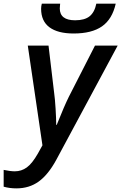

<svg xmlns="http://www.w3.org/2000/svg" viewBox="-103 -789 663 1049"><path d="M48.8 -540H162.1L192.9 -280.8Q197.3 -250.5 200.7 -195.6Q204.1 -140.6 204.1 -106.9H207Q249 -211.9 272.9 -259.8L416 -540H540L204.1 85Q160.2 165.5 108.4 202.9Q56.6 240.2 -13.2 240.2Q-50.3 240.2 -83 231V139.2Q-46.4 147 -22 147Q14.2 147 43.5 125.7Q72.8 104.5 104 49.8L128.9 4.9ZM529.3 -769Q510.3 -684.1 454.3 -645Q398.4 -606 299.3 -606Q212.9 -606 167.2 -639.9Q121.6 -673.8 121.6 -741.2Q121.6 -754.9 125.5 -769H225.6L223.6 -743.2Q223.6 -678.2 307.6 -678.2Q359.4 -678.2 386.5 -700Q413.6 -721.7 423.3 -769Z"/></svg>

Font: Open Sans Semibold
Style: Italic
Weight: 600
Italic angle: -12°
Foundry: Ascender Corporation
Version: Version 1.10